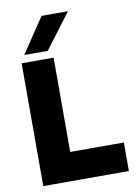

<svg xmlns="http://www.w3.org/2000/svg" viewBox="-98 -982 766 1047"><g transform="rotate(-10 284.5 -458.0)"><path d="M55 0V-680H232V-158H529V0ZM77 -722 207 -916H353L207 -722Z"/></g></svg>

Font: Teachers ExtraBold
Style: Regular
Weight: 800
Designer: Alfredo Marco Pradil, Chank Diesel
Version: Version 1.001